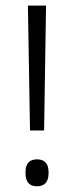

<svg xmlns="http://www.w3.org/2000/svg" viewBox="-20 -659 266 688"><path d="M138 -191.5H87.5L80 -639H145ZM112.5 8.5Q91.5 8.5 81.5 -3.5Q71.5 -15.5 71.5 -37.5V-42.5Q71.5 -64.5 81.5 -76.2Q91.5 -88 112.5 -88Q133.5 -88 143.8 -76.2Q154 -64.5 154 -42.5V-37.5Q154 -15.5 143.8 -3.5Q133.5 8.5 112.5 8.5Z"/></svg>

Font: Anek Tamil Medium Light
Style: Regular
Weight: 300
Version: Version 1.003